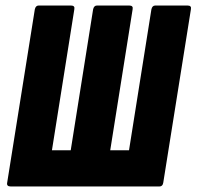

<svg xmlns="http://www.w3.org/2000/svg" viewBox="-20 -675 712 695"><path d="M19 0Q3 0 6 -14L106 -641Q109 -655 120 -655H237Q252 -655 249 -641L168 -131H236L317 -641Q320 -655 331 -655H448Q463 -655 460 -641L379 -131H447L528 -641Q531 -655 542 -655H659Q674 -655 671 -641L571 -14Q569 0 557 0Z"/></svg>

Font: Sofia Sans Extra Condensed Black
Style: Italic
Weight: 900
Italic angle: -9°
Version: Version 4.100